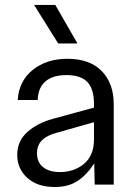

<svg xmlns="http://www.w3.org/2000/svg" viewBox="-20 -748 548 778"><path d="M202.1 9.8Q131.3 9.8 90.6 -27.3Q49.8 -64.5 49.8 -120.1Q49.8 -176.3 90.3 -212.6Q130.9 -249 192.9 -266.1L360.8 -312V-326.2Q360.8 -388.2 333.7 -416Q306.6 -443.8 250 -443.8Q193.8 -443.8 164.1 -418.2Q134.3 -392.6 132.8 -342.8H51.8Q56.6 -419.9 112.8 -464.8Q168.9 -509.8 252.9 -509.8Q343.8 -509.8 392.3 -460Q440.9 -410.2 440.9 -325.2V0H363.8L361.8 -85.9Q331.1 -38.6 293.7 -14.4Q256.3 9.8 202.1 9.8ZM118.2 -728H204.1L293.9 -571.8H215.8ZM129.9 -127Q129.9 -90.8 154.5 -70.8Q179.2 -50.8 223.1 -50.8Q280.8 -50.8 320.8 -84.5Q360.8 -118.2 360.8 -183.1V-252.9L212.9 -210.9Q170.9 -200.2 150.4 -179.9Q129.9 -159.7 129.9 -127Z"/></svg>

Font: TASA Orbiter Deck
Style: Regular
Weight: 400
Designer: Weizhong Zhang
Version: Version 1.000;Glyphs 3.1.2 (3151)